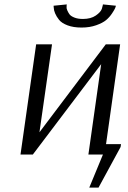

<svg xmlns="http://www.w3.org/2000/svg" viewBox="-20 -701 582 871"><path d="M356 -615Q392 -615 414.5 -630.5Q437 -646 442 -661L446 -676L447 -681L506 -675Q505 -671 502.5 -664.5Q500 -658 488.5 -640.5Q477 -623 461.5 -610Q446 -597 416.5 -586.5Q387 -576 350 -576Q313 -576 286.5 -586Q260 -596 248 -611Q236 -626 230 -640.5Q224 -655 224 -665L223 -675L283 -681L282 -676Q283 -676 282 -670Q281 -664 285 -654.5Q289 -645 295 -636.5Q301 -628 317 -621.5Q333 -615 356 -615ZM385 150 447 0H381L439 -410L129 0H73L144 -500H216L159 -101L460 -500H525L461 -47H529L527 -34L427 150Z"/></svg>

Font: Arsenal
Style: Italic
Weight: 400
Italic angle: -9.10001°
Designer: Andrij Shevchenko
Foundry: Stairsfor
Version: Version 2.001;PS 002.001;hotconv 1.0.88;makeotf.lib2.5.64775